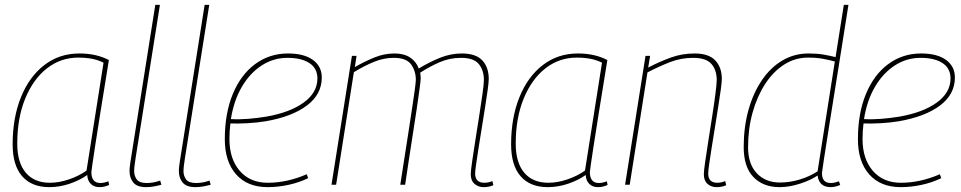

<svg xmlns="http://www.w3.org/2000/svg" viewBox="-20 -760 3955 790"><path d="M389 10Q367 10 353.5 -3.5Q340 -17 339 -40Q308 -18 266.5 -4Q225 10 183 10Q110 10 71 -35Q32 -80 32 -166Q32 -275 66 -359.5Q100 -444 162 -492Q224 -540 307 -540Q376 -540 428 -513Q407 -384 393 -296.5Q379 -209 371 -156.5Q363 -104 359.5 -79.5Q356 -55 356 -52Q356 -7 393 -7Q408 -7 426 -14L429 1Q410 10 389 10ZM336 -58 406 -502Q366 -523 302 -523Q230 -523 173.5 -479Q117 -435 84 -355Q51 -275 51 -169Q51 -91 86 -49.5Q121 -8 185 -8Q223 -8 264 -22Q305 -36 336 -58Z M619 -740H638L538 -110Q536 -95 534 -81.5Q532 -68 532 -55Q532 -37 542.5 -22Q553 -7 584 -7Q598 -7 611.5 -9.5Q625 -12 639 -17L644 0Q630 4 614 7Q598 10 581 10Q544 10 528.5 -9Q513 -28 513 -56Q513 -67 514.5 -77.5Q516 -88 517 -96Z M822 -740H841L741 -110Q739 -95 737 -81.5Q735 -68 735 -55Q735 -37 745.5 -22Q756 -7 787 -7Q801 -7 814.5 -9.5Q828 -12 842 -17L847 0Q833 4 817 7Q801 10 784 10Q747 10 731.5 -9Q716 -28 716 -56Q716 -67 717.5 -77.5Q719 -88 720 -96Z M1248 -27Q1211 -9 1167.5 0.5Q1124 10 1081 10Q998 10 951.5 -42.5Q905 -95 905 -187Q905 -294 938 -373.5Q971 -453 1030 -496.5Q1089 -540 1165 -540Q1231 -540 1267.5 -513.5Q1304 -487 1304 -441Q1304 -372 1243 -326Q1182 -280 1073 -261Q1036 -255 998 -253Q960 -251 928 -252Q924 -221 924 -188Q924 -106 966.5 -57Q1009 -8 1082 -8Q1161 -8 1242 -43ZM1163 -522Q1105 -522 1056.5 -490.5Q1008 -459 975 -402.5Q942 -346 930 -270Q964 -268 1001 -271Q1038 -274 1075 -280Q1173 -297 1229.5 -338Q1286 -379 1286 -437Q1286 -479 1253 -500.5Q1220 -522 1163 -522Z M1970 10Q1948 10 1932.5 -3.5Q1917 -17 1917 -43Q1917 -56 1922.5 -94.5Q1928 -133 1936 -183.5Q1944 -234 1952 -285Q1960 -336 1965.5 -375.5Q1971 -415 1971 -431Q1971 -471 1950 -496.5Q1929 -522 1877 -522Q1831 -522 1790 -504.5Q1749 -487 1709 -461Q1711 -448 1711 -437Q1711 -430 1706.5 -395.5Q1702 -361 1694.5 -311Q1687 -261 1678 -204Q1669 -147 1661 -93.5Q1653 -40 1647 0H1627Q1633 -40 1641.5 -93.5Q1650 -147 1658.5 -202.5Q1667 -258 1674.5 -307Q1682 -356 1686.5 -389.5Q1691 -423 1691 -431Q1691 -468 1671.5 -495Q1652 -522 1600 -522Q1560 -522 1520 -506Q1480 -490 1436 -463L1363 0H1344L1428 -530H1447L1440 -484Q1480 -507 1520.5 -523.5Q1561 -540 1603 -540Q1643 -540 1668 -523Q1693 -506 1703 -478Q1747 -505 1791 -522.5Q1835 -540 1880 -540Q1938 -540 1964.5 -511.5Q1991 -483 1991 -435Q1991 -423 1987 -393Q1983 -363 1976.5 -322.5Q1970 -282 1963 -238Q1956 -194 1949.5 -153.5Q1943 -113 1939 -84.5Q1935 -56 1935 -46Q1935 -8 1973 -8Q1990 -8 2006 -15L2010 2Q1999 7 1988.5 8.5Q1978 10 1970 10Z M2440 10Q2418 10 2404.5 -3.5Q2391 -17 2390 -40Q2359 -18 2317.5 -4Q2276 10 2234 10Q2161 10 2122 -35Q2083 -80 2083 -166Q2083 -275 2117 -359.5Q2151 -444 2213 -492Q2275 -540 2358 -540Q2427 -540 2479 -513Q2458 -384 2444 -296.5Q2430 -209 2422 -156.5Q2414 -104 2410.5 -79.5Q2407 -55 2407 -52Q2407 -7 2444 -7Q2459 -7 2477 -14L2480 1Q2461 10 2440 10ZM2387 -58 2457 -502Q2417 -523 2353 -523Q2281 -523 2224.5 -479Q2168 -435 2135 -355Q2102 -275 2102 -169Q2102 -91 2137 -49.5Q2172 -8 2236 -8Q2274 -8 2315 -22Q2356 -36 2387 -58Z M2636 -530H2655L2647 -482Q2695 -507 2741 -523.5Q2787 -540 2838 -540Q2896 -540 2923 -511.5Q2950 -483 2950 -435Q2950 -423 2946 -393Q2942 -363 2935.5 -322.5Q2929 -282 2922 -238Q2915 -194 2908.5 -154Q2902 -114 2898 -85Q2894 -56 2894 -46Q2894 -8 2931 -8Q2948 -8 2964 -15L2968 2Q2957 7 2946.5 8.5Q2936 10 2928 10Q2906 10 2891 -3.5Q2876 -17 2876 -43Q2876 -56 2881.5 -94.5Q2887 -133 2895 -183.5Q2903 -234 2911 -285.5Q2919 -337 2924 -376.5Q2929 -416 2929 -431Q2929 -471 2907.5 -496.5Q2886 -522 2832 -522Q2783 -522 2738.5 -505Q2694 -488 2644 -462L2571 0H2552Z M3398 10Q3350 10 3344 -38Q3317 -19 3272.5 -4.5Q3228 10 3188 10Q3120 10 3080 -31.5Q3040 -73 3040 -155Q3040 -237 3059.5 -307Q3079 -377 3114.5 -429.5Q3150 -482 3199 -511Q3248 -540 3307 -540Q3342 -540 3368 -535.5Q3394 -531 3418 -525L3452 -740H3471Q3448 -594 3428 -469Q3408 -344 3393 -250.5Q3378 -157 3370 -104Q3362 -51 3362 -48Q3362 -7 3398 -7Q3407 -7 3415.5 -9Q3424 -11 3432 -14L3437 1Q3416 10 3398 10ZM3189 -9Q3230 -9 3271 -21.5Q3312 -34 3344 -55L3415 -507Q3393 -513 3366.5 -518Q3340 -523 3305 -523Q3251 -523 3206 -494Q3161 -465 3128 -414Q3095 -363 3076.5 -296.5Q3058 -230 3058 -154Q3058 -85 3094 -47Q3130 -9 3189 -9Z M3853 -27Q3816 -9 3772.5 0.5Q3729 10 3686 10Q3603 10 3556.5 -42.5Q3510 -95 3510 -187Q3510 -294 3543 -373.5Q3576 -453 3635 -496.5Q3694 -540 3770 -540Q3836 -540 3872.5 -513.5Q3909 -487 3909 -441Q3909 -372 3848 -326Q3787 -280 3678 -261Q3641 -255 3603 -253Q3565 -251 3533 -252Q3529 -221 3529 -188Q3529 -106 3571.5 -57Q3614 -8 3687 -8Q3766 -8 3847 -43ZM3768 -522Q3710 -522 3661.5 -490.5Q3613 -459 3580 -402.5Q3547 -346 3535 -270Q3569 -268 3606 -271Q3643 -274 3680 -280Q3778 -297 3834.5 -338Q3891 -379 3891 -437Q3891 -479 3858 -500.5Q3825 -522 3768 -522Z"/></svg>

Font: Georama Thin
Style: Italic
Weight: 100
Italic angle: -9°
Designer: Jean-Baptiste Levee
Foundry: Production Type
Version: Version 1.000